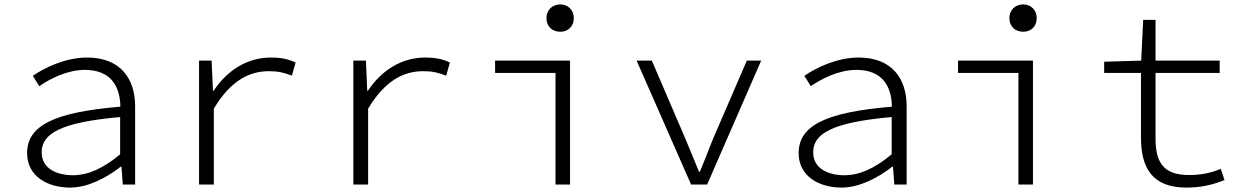

<svg xmlns="http://www.w3.org/2000/svg" viewBox="-20 -837 5640 871"><path d="M103 -142C103 -38 195 14 298 14C379 14 464 -31 528 -81H531L537 0H593V-354C593 -481 526 -576 375 -576C275 -576 179 -528 129 -493L158 -446C206 -479 284 -520 365 -520C487 -520 525 -440 526 -353C226 -328 103 -268 103 -142ZM525 -137C451 -75 381 -42 311 -42C239 -42 169 -71 169 -146C169 -231 255 -282 525 -306Z M883 -562V0H950V-344C1024 -468 1108 -514 1199 -514C1242 -514 1263 -509 1304 -494L1321 -553C1286 -571 1248 -576 1209 -576C1099 -576 1008 -515 949 -425H946L940 -562Z M1583 -562V0H1650V-344C1724 -468 1808 -514 1899 -514C1942 -514 1963 -509 2004 -494L2021 -553C1986 -571 1948 -576 1909 -576C1799 -576 1708 -515 1649 -425H1646L1640 -562Z M2459 -755C2459 -716 2486 -693 2522 -693C2556 -693 2583 -716 2583 -755C2583 -792 2556 -817 2522 -817C2486 -817 2459 -792 2459 -755ZM2500 -506V0H2566V-562H2226V-506Z M2868 -562 3115 0H3188L3433 -562H3368L3221 -222C3197 -165 3177 -110 3155 -58H3151C3130 -110 3107 -165 3083 -222L2937 -562Z M3603 -142C3603 -38 3695 14 3798 14C3879 14 3964 -31 4028 -81H4031L4037 0H4093V-354C4093 -481 4026 -576 3875 -576C3775 -576 3679 -528 3629 -493L3658 -446C3706 -479 3784 -520 3865 -520C3987 -520 4025 -440 4026 -353C3726 -328 3603 -268 3603 -142ZM4025 -137C3951 -75 3881 -42 3811 -42C3739 -42 3669 -71 3669 -146C3669 -231 3755 -282 4025 -306Z M4559 -755C4559 -716 4586 -693 4622 -693C4656 -693 4683 -716 4683 -755C4683 -792 4656 -817 4622 -817C4586 -817 4559 -792 4559 -755ZM4600 -506V0H4666V-562H4326V-506Z M5156 -213C5156 -78 5205 14 5362 14C5432 14 5484 0 5535 -20L5518 -71C5475 -53 5430 -43 5374 -43C5254 -43 5222 -104 5222 -211V-506H5513V-562H5222V-747H5166L5157 -562L4989 -557V-506H5156Z"/></svg>

Font: Kawkab Mono Light
Style: Regular
Weight: 300
Monospace: yes
Designer: Abdullah Arif
Foundry: Abdullah Arif
Version: Version 1.000;PS 000.500;hotconv 1.0.88;makeotf.lib2.5.64775